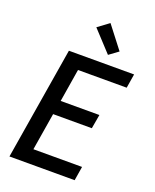

<svg xmlns="http://www.w3.org/2000/svg" viewBox="-175 -1081 951 1179"><g transform="rotate(20 300.0 -491.0)"><path d="M35 0 156 -735H582L567 -643H249L214 -428H467L451 -336H198L158 -92H476L461 0ZM390 -793 265 -928 338 -982 450 -837Z"/></g></svg>

Font: Iosevka Aile Semibold Oblique
Style: Regular
Weight: 600
Italic angle: -9°
Designer: Belleve Invis
Foundry: Belleve Invis
Version: Version 31.1.0; ttfautohint (v1.8.4)